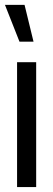

<svg xmlns="http://www.w3.org/2000/svg" viewBox="-22 -755 212 775"><path d="M-2 -735.4H77.1L113.3 -586.9H56.6ZM46.9 0V-503.9H124V0Z"/></svg>

Font: Post No Bills Colombo SemiBold
Style: Regular
Weight: 600
Designer: Kosala Senevirathne, Siva Puranthara, Lasantha Premarathna, Tharique Azeez
Foundry: Mooniak
Version: Version 1.220 ; ttfautohint (v1.6)